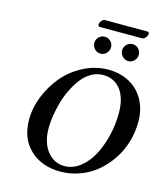

<svg xmlns="http://www.w3.org/2000/svg" viewBox="-135 -1043 997 1156"><g transform="rotate(15 363.5 -465.5)"><path d="M214.8 -227.1Q214.8 -135.7 257.3 -82.3Q299.8 -28.8 365.2 -28.8Q416.5 -28.8 461.4 -63.2Q506.3 -97.7 536.1 -153.3Q565.9 -209 583 -278.6Q600.1 -348.1 600.1 -418.9Q600.1 -515.6 559.6 -567.4Q519 -619.1 451.2 -619.1Q412.1 -619.1 377.4 -599.4Q342.8 -579.6 317.6 -546.6Q292.5 -513.7 272.2 -472.7Q252 -431.6 239.7 -387.2Q227.5 -342.8 221.2 -302Q214.8 -261.2 214.8 -227.1ZM87.9 -245.1Q87.9 -318.8 117.9 -393.1Q147.9 -467.3 198.2 -525.9Q248.5 -584.5 321 -621.3Q393.6 -658.2 472.2 -658.2Q545.9 -658.2 603.3 -627.4Q660.6 -596.7 693.8 -537.8Q727.1 -479 727.1 -400.9Q727.1 -335.9 708.5 -274.2Q689.9 -212.4 655.5 -161.4Q621.1 -110.4 575.2 -71.8Q529.3 -33.2 470.7 -11.7Q412.1 9.8 349.1 9.8Q233.9 9.8 160.9 -58.3Q87.9 -126.5 87.9 -245.1ZM348.1 -792Q348.1 -813.5 363.3 -828.9Q378.4 -844.2 399.9 -844.2Q421.4 -844.2 436.8 -828.9Q452.1 -813.5 452.1 -792Q452.1 -770.5 436.8 -754.6Q421.4 -738.8 399.9 -738.8Q378.4 -738.8 363.3 -754.4Q348.1 -770 348.1 -792ZM620.1 -893.1H356Q348.1 -893.1 345.5 -898.2Q342.8 -903.3 344.2 -910.2Q345.7 -919.9 354.7 -930.4Q363.8 -940.9 373 -940.9H638.2Q651.9 -940.9 649.9 -924.8Q647.5 -914.6 638.4 -903.8Q629.4 -893.1 620.1 -893.1ZM625 -792Q625 -770 609.9 -754.4Q594.7 -738.8 573.2 -738.8Q551.8 -738.8 536.4 -754.6Q521 -770.5 521 -792Q521 -813.5 536.4 -828.9Q551.8 -844.2 573.2 -844.2Q594.7 -844.2 609.9 -828.9Q625 -813.5 625 -792Z"/></g></svg>

Font: Common Serif SemiBold
Style: Italic
Weight: 600
Italic angle: -12°
Designer: Philipp H. Poll, Khaled Hosny
Foundry: Stefan Peev, Context Ltd.
Version: Version 1.026